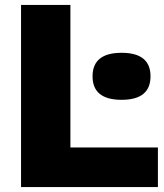

<svg xmlns="http://www.w3.org/2000/svg" viewBox="-20 -760 667 780"><path d="M65.5 0V-740H266V-161H621.5V0ZM356 -450Q356 -545.5 474 -545.5Q591.5 -545.5 591.5 -450Q591.5 -354.5 474 -354.5Q356 -354.5 356 -450Z"/></svg>

Font: Encode Sans Semi Expanded ExBd
Style: Regular
Weight: 800
Width: 6
Designer: Multiple Designers
Foundry: Impallari Type
Version: Version 2.000